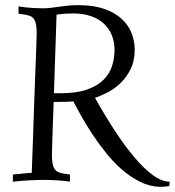

<svg xmlns="http://www.w3.org/2000/svg" viewBox="-20 -704 677 744"><path d="M29.8 -27.8Q42.5 -28.8 52.2 -29.8Q62 -30.8 70.3 -31.7Q78.6 -32.7 86.4 -33.2Q94.2 -33.7 103 -34.2Q105.5 -99.1 107.7 -162.6Q109.9 -226.1 111.8 -284.2Q113.8 -342.3 115.7 -392.6Q117.7 -442.9 119.1 -481.4Q120.6 -520 121.3 -544.9Q122.1 -569.8 122.1 -577.1Q122.1 -598.1 119.1 -611.3Q116.2 -624.5 110.1 -632.1Q104 -639.6 94.7 -642.8Q85.4 -646 73.2 -647.9L51.8 -650.9V-679.2Q65.4 -677.2 81.1 -675.3Q94.2 -673.8 111.1 -672.9Q127.9 -671.9 146 -671.9Q162.6 -671.9 177.7 -673.8Q192.9 -675.8 209 -678Q225.1 -680.2 243.2 -682.1Q261.2 -684.1 283.2 -684.1Q341.8 -684.1 383.3 -669.7Q424.8 -655.3 451.2 -631.1Q477.5 -606.9 489.7 -575.9Q502 -544.9 502 -512.2Q502 -467.3 485.6 -435.1Q469.2 -402.8 445.6 -380.6Q421.9 -358.4 395.3 -345Q368.7 -331.5 348.1 -325.2Q385.3 -258.3 423.8 -199.2Q462.4 -140.1 499.8 -95.7Q537.1 -51.3 572 -25.6Q606.9 0 637.2 0L636.2 17.1Q617.7 20 600.1 20Q560.1 19 523.2 0.7Q486.3 -17.6 453.1 -46.4Q419.9 -75.2 390.9 -111.6Q361.8 -147.9 337.6 -184.6Q313.5 -221.2 294.9 -254.4Q276.4 -287.6 264.2 -311Q251.5 -310.1 237.5 -309.6Q223.6 -309.1 208 -309.1H188Q187.5 -294.4 186.8 -275.1Q186 -255.9 185.3 -235.4Q184.6 -214.8 183.8 -193.8Q183.1 -172.9 182.6 -154.8Q182.1 -136.7 181.6 -122.8Q181.2 -108.9 181.2 -102.1Q181.2 -81.1 184.1 -68.1Q187 -55.2 192.9 -47.4Q198.7 -39.6 208 -36.1Q217.3 -32.7 230 -30.8L251 -27.8V0Q240.2 -1.5 225.1 -3.4Q212.4 -4.4 193.8 -5.6Q175.3 -6.8 150.9 -6.8Q126 -6.8 96.2 -5.4Q66.4 -3.9 29.8 0ZM189 -342.8H216.8Q277.8 -342.8 317.9 -357.2Q357.9 -371.6 381.3 -395Q404.8 -418.5 414.3 -448.7Q423.8 -479 423.8 -511.2Q423.8 -526.9 420.7 -543.2Q417.5 -559.6 409.9 -575.2Q402.3 -590.8 389.9 -604.7Q377.4 -618.7 359.6 -629.2Q341.8 -639.6 317.6 -645.8Q293.5 -651.9 262.2 -651.9Q244.6 -651.9 230.5 -650.9Q216.3 -649.9 199.2 -647Z"/></svg>

Font: Simonetta
Style: Regular
Weight: 400
Designer: Gayaneh Bagdasaryan
Foundry: BrownFox
Version: Version 1.001